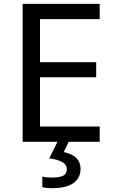

<svg xmlns="http://www.w3.org/2000/svg" viewBox="-20 -734 596 994"><path d="M496.1 0H97.2V-713.9H496.1V-634.8H187V-412.1H478V-334H187V-79.1H496.1ZM397 139.2Q397 187.5 360.1 213.9Q323.2 240.2 249 240.2Q217.3 240.2 199.2 234.9V180.2Q216.8 185.1 252 185.1Q288.6 185.1 307.4 175.5Q326.2 166 326.2 141.1Q326.2 97.7 234.9 85.9L277.8 0H335.9L310.1 53.2Q397 71.8 397 139.2Z"/></svg>

Font: NotoPenekeko
Style: Regular
Weight: 400
Designer: Monotype Design team
Foundry: Monotype Imaging Inc.
Version: Version 1.04